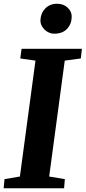

<svg xmlns="http://www.w3.org/2000/svg" viewBox="-26 -1003 457 1023"><path d="M-6.5 0 -2 -48.5 80 -62.5 163 -680 82 -691.5 89 -743H410.5L404.5 -691.5L319 -680L236 -62.5L319.5 -48.5L315.5 0ZM262.5 -823.5Q243.5 -823.5 226.2 -834Q209 -844.5 198.8 -861.2Q188.5 -878 189.5 -897Q191.5 -934 215.8 -958.5Q240 -983 278.5 -983Q312.5 -983 334.8 -962Q357 -941 356 -913Q355.5 -875.5 331.5 -849.5Q307.5 -823.5 262.5 -823.5Z"/></svg>

Font: Merriweather ExtraBold
Style: Italic
Weight: 800
Italic angle: -7.8°
Version: Version 2.101